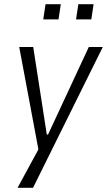

<svg xmlns="http://www.w3.org/2000/svg" viewBox="-20 -719 512 919"><path d="M64 180 171 -17 170 29 72 -494H139L204 -75H210L405 -494H472L138 180ZM344 -626 355 -699H428L417 -626ZM187 -626 198 -699H271L260 -626Z"/></svg>

Font: Nunito Sans 7pt Condensed Light
Style: Italic
Weight: 300
Width: 3
Italic angle: -9°
Designer: Vernon Adams
Foundry: Vernon Adams
Version: Version 3.101;gftools[0.9.27]